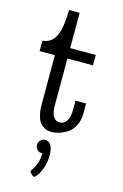

<svg xmlns="http://www.w3.org/2000/svg" viewBox="-137 -714 662 1035"><g transform="rotate(15 194.5 -196.5)"><path d="M18.1 -399.9V-458Q67.9 -461.9 90.3 -508.1Q112.8 -554.2 113.8 -654.8H172.9V-458H315.9V-399.9H172.9V-138.2Q172.9 -56.2 222.2 -56.2Q246.1 -56.2 261.2 -80.1Q274.4 -101.1 273.9 -144V-191.9H333V-137.2Q333 -97.2 317.4 -67.1Q301.8 -37.1 277.8 -22.5Q253.9 -7.8 232.4 -1.5Q210.9 4.9 192.9 4.9Q167 4.9 148.9 -6.6Q130.9 -18.1 122.3 -32Q113.8 -45.9 108.9 -68.8Q104 -91.8 103.5 -104Q103 -116.2 103 -134.8V-399.9ZM135.3 90.8Q135.3 75.7 145.8 65.2Q156.2 54.7 171.9 54.7Q215.8 54.7 215.8 132.8Q215.8 166 204.8 198Q193.8 230 181.4 246.3Q168.9 262.7 163.1 262.7Q158.2 262.7 148.2 252.7Q138.2 242.7 138.2 237.8Q138.2 234.9 147.2 222.9Q156.2 210.9 165.5 186.3Q174.8 161.6 174.8 128.9Q153.8 128.9 144.5 116.9Q135.3 105 135.3 90.8Z"/></g></svg>

Font: CMU Concrete
Style: Roman
Weight: 500
Version: Version 0.7.0